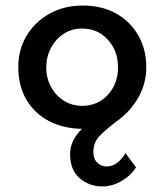

<svg xmlns="http://www.w3.org/2000/svg" viewBox="-20 -455 594 693"><path d="M349 218Q303 218 268 188.5Q233 159 233 101Q233 75 244.5 52Q256 29 276 10Q209 9 157 -18Q105 -45 75.5 -95Q46 -145 46 -213Q46 -276 76 -326Q106 -376 158.5 -405.5Q211 -435 279 -435Q348 -435 399.5 -406Q451 -377 479.5 -326.5Q508 -276 508 -213Q508 -153 479 -102.5Q450 -52 401 -17Q365 10 341 34Q317 58 317 94Q317 119 331.5 132.5Q346 146 364 146Q404 146 433 98L471 149Q452 179 418.5 198.5Q385 218 349 218ZM276 -73Q333 -73 369.5 -113Q406 -153 406 -212Q406 -271 369.5 -311.5Q333 -352 276 -352Q239 -352 210 -333Q181 -314 164 -282Q147 -250 147 -212Q147 -173 164 -141.5Q181 -110 210.5 -91.5Q240 -73 276 -73Z"/></svg>

Font: Reem Kufi Ink
Style: Regular
Weight: 400
Designer: Khaled Hosny
Version: Version 1.7